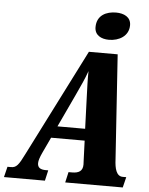

<svg xmlns="http://www.w3.org/2000/svg" viewBox="-96 -988 807 1037"><g transform="rotate(5 307.5 -469.0)"><path d="M465 -788C519 -788 572 -817 572 -876C572 -921 533 -938 491 -938C439 -938 387 -915 387 -850C387 -807 422 -788 465 -788ZM-35 0H187L200 -57H187C157 -57 142 -67 142 -91C142 -105 148 -123 160 -149L200 -234H382L386 -127C386 -120 387 -112 387 -105C387 -69 365 -57 329 -57H310L297 0H609L623 -57H604C569 -57 559 -99 557 -147L519 -714H363L70 -135C39 -72 27 -57 -2 -57H-21ZM311 -473C340 -536 353 -562 370 -610C369 -562 371 -523 373 -464L379 -298H229Z"/></g></svg>

Font: Noto Serif ExtraCondensed Black
Style: Italic
Weight: 900
Width: 2
Italic angle: -12°
Designer: Monotype Design Team
Foundry: Monotype Imaging Inc.
Version: Version 2.014